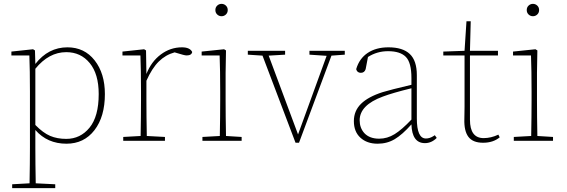

<svg xmlns="http://www.w3.org/2000/svg" viewBox="-20 -729 2935 994"><path d="M163 -373V-82Q203 -41 239.5 -25.5Q276 -10 323 -10Q396 -10 443.5 -68Q491 -126 491 -242Q491 -346 444.5 -402.5Q398 -459 323 -459Q233 -459 163 -373ZM161 -468 163 -398Q230 -484 329 -484Q417 -484 470 -416.5Q523 -349 523 -242Q523 -125 469 -55Q415 15 324 15Q225 15 163 -56V35Q163 116 165 220L266 225V245H43V225L133 220Q135 116 135 35V-255Q135 -366 132 -442H39V-462L151 -474Z M738 -346Q763 -410 812.5 -447Q862 -484 922 -484Q963 -484 975 -460Q972 -442 946 -442Q935 -442 894 -455L884 -458Q837 -445 802 -410.5Q767 -376 738 -311V-210Q738 -129 740 -25L834 -20V0H618V-20L708 -25Q710 -129 710 -210V-255Q710 -366 707 -442H614V-462L726 -474L736 -468Z M1149.5 -654Q1140 -645 1127 -645Q1114 -645 1104.5 -654Q1095 -663 1095 -677Q1095 -691 1104.5 -700Q1114 -709 1127 -709Q1140 -709 1149.5 -700Q1159 -691 1159 -677Q1159 -663 1149.5 -654ZM1150 -25 1231 -20V0H1028V-20L1118 -25Q1120 -129 1120 -210V-255Q1120 -366 1117 -442H1024V-462L1140 -474L1150 -468L1148 -352V-210Q1148 -127 1150 -25Z M1765 -466V-446L1696 -441L1528 10H1510L1339 -441L1263 -446V-466H1456V-446L1371 -441L1523 -33L1671 -440L1582 -446V-466Z M2110 -110V-272Q2012 -248 1962 -229Q1842 -185 1842 -106Q1842 -67 1866 -40Q1893 -11 1943 -11Q1985 -11 2023 -34.5Q2061 -58 2110 -110ZM2231 -29 2241 -15Q2214 12 2180 12Q2113 12 2110 -85Q2063 -32 2023.5 -8.5Q1984 15 1935 15Q1880 15 1846 -16Q1812 -47 1812 -102Q1812 -155 1849 -191.5Q1886 -228 1961 -252Q2000 -264 2110 -290V-325Q2110 -405 2081 -434.5Q2052 -464 1989 -464Q1932 -464 1885 -434L1873 -371Q1867 -352 1848 -352Q1829 -352 1824 -371Q1840 -426 1883.5 -455Q1927 -484 1991 -484Q2065 -484 2101.5 -449.5Q2138 -415 2138 -340V-116Q2138 -12 2185 -12Q2205 -12 2225 -25Z M2560 -32 2567 -18Q2533 10 2481 10Q2428 10 2405 -20.5Q2382 -51 2384 -113Q2384 -122 2384.5 -142Q2385 -162 2385 -177V-442H2275V-462L2385 -466L2395 -619H2417L2413 -466H2558V-442H2413V-109Q2413 -14 2484 -14Q2522 -14 2560 -32Z M2761.5 -654Q2752 -645 2739 -645Q2726 -645 2716.5 -654Q2707 -663 2707 -677Q2707 -691 2716.5 -700Q2726 -709 2739 -709Q2752 -709 2761.5 -700Q2771 -691 2771 -677Q2771 -663 2761.5 -654ZM2762 -25 2843 -20V0H2640V-20L2730 -25Q2732 -129 2732 -210V-255Q2732 -366 2729 -442H2636V-462L2752 -474L2762 -468L2760 -352V-210Q2760 -127 2762 -25Z"/></svg>

Font: TypoPRO Source Serif Pro
Style: Regular
Weight: 200
Designer: Frank Grießhammer
Foundry: Adobe Systems Incorporated
Version: Version 1.017;PS (version unavailable);hotconv 1.0.79;makeot